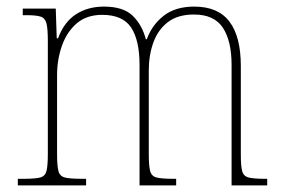

<svg xmlns="http://www.w3.org/2000/svg" viewBox="-20 -562 855 582"><path d="M34 0V-20H52Q87 -20 102 -24Q117 -28 121 -44Q125 -60 125 -95V-438Q125 -474 121 -490.5Q117 -507 103.5 -511.5Q90 -516 60 -516H49V-536H149L152 -446H156Q174 -495 210 -518.5Q246 -542 295 -542Q354 -542 382.5 -514Q411 -486 422 -443H425Q441 -487 476.5 -514.5Q512 -542 569 -542Q641 -542 675.5 -496.5Q710 -451 710 -362V-93Q710 -59 714 -43.5Q718 -28 733.5 -24Q749 -20 783 -20H790V0H682V-365Q682 -438 655.5 -478Q629 -518 568 -518Q519 -518 489 -495Q459 -472 445 -433.5Q431 -395 431 -349V-95Q431 -60 435 -44Q439 -28 454.5 -24Q470 -20 504 -20H514V0H403V-365Q403 -440 377.5 -478.5Q352 -517 290 -517Q243 -517 213 -491.5Q183 -466 168 -424Q153 -382 153 -334V-95Q153 -60 157 -44Q161 -28 176.5 -24Q192 -20 228 -20H241V0Z"/></svg>

Font: Noto Serif Ethiopic SemiCondensed Thin
Style: Regular
Weight: 100
Width: 4
Designer: Monotype Design Team
Foundry: Monotype Imaging Inc.
Version: Version 2.102; ttfautohint (v1.8.4.7-5d5b)